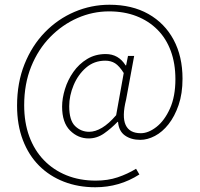

<svg xmlns="http://www.w3.org/2000/svg" viewBox="-20 -648 842 810"><path d="M382 142Q310 142 249.5 118.5Q189 95 145 51Q101 7 76.5 -57Q52 -121 52 -202Q52 -299 83.5 -377.5Q115 -456 169.5 -512Q224 -568 294.5 -598Q365 -628 442 -628Q537 -628 606 -589Q675 -550 712.5 -480Q750 -410 750 -316Q750 -253 733.5 -205Q717 -157 691 -124Q665 -91 633.5 -74.5Q602 -58 572 -58Q533 -58 507 -76.5Q481 -95 478 -134H476Q449 -106 419 -85Q389 -64 354 -64Q309 -64 275.5 -97.5Q242 -131 242 -198Q242 -233 254 -272Q266 -311 289.5 -344.5Q313 -378 347.5 -399Q382 -420 426 -420Q453 -420 474 -408Q495 -396 510 -372H512L520 -412H546L512 -228Q494 -156 510 -121Q526 -86 574 -86Q606 -86 640 -112.5Q674 -139 697 -190Q720 -241 720 -314Q720 -380 700.5 -433Q681 -486 644 -523Q607 -560 555.5 -580Q504 -600 440 -600Q371 -600 307 -572Q243 -544 192 -492Q141 -440 111.5 -367Q82 -294 82 -204Q82 -131 103.5 -72.5Q125 -14 165 27.5Q205 69 260.5 91.5Q316 114 384 114Q435 114 476.5 100Q518 86 554 64L568 88Q526 115 479.5 128.5Q433 142 382 142ZM356 -92Q382 -92 410.5 -109Q439 -126 470 -162L502 -340Q483 -370 465.5 -381Q448 -392 424 -392Q377 -392 343 -362.5Q309 -333 290.5 -288.5Q272 -244 272 -200Q272 -140 297 -116Q322 -92 356 -92Z"/></svg>

Font: Source Sans 3
Style: Regular
Weight: 200
Designer: Paul D. Hunt
Foundry: Adobe
Version: Version 3.046;hotconv 1.0.118;makeotfexe 2.5.65603